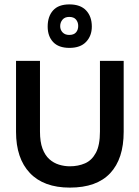

<svg xmlns="http://www.w3.org/2000/svg" viewBox="-20 -840 635 874"><path d="M298 14Q179 14 116 -52.5Q53 -119 53 -240V-563H162V-241Q162 -194 173.5 -163.5Q185 -133 204.5 -115.5Q224 -98 248.5 -90.5Q273 -83 298 -83Q336 -83 367 -96.5Q398 -110 416.5 -144.5Q435 -179 435 -241V-563H543V-240Q543 -117 481.5 -51.5Q420 14 298 14ZM296 -622Q247 -622 222 -648.5Q197 -675 197 -719Q197 -765 221.5 -792.5Q246 -820 296 -820Q346 -820 372 -792.5Q398 -765 398 -719Q398 -677 372 -649.5Q346 -622 296 -622ZM295 -681Q316 -681 326 -692.5Q336 -704 336 -722Q336 -739 326 -751Q316 -763 295 -763Q275 -763 264.5 -750.5Q254 -738 254 -721Q254 -704 265 -692.5Q276 -681 295 -681Z"/></svg>

Font: Darker Grotesque Light
Style: Bold
Weight: 700
Version: Version 1.000;gftools[0.9.28]